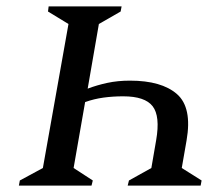

<svg xmlns="http://www.w3.org/2000/svg" viewBox="-20 -680 695 600"><path d="M360 -660 357 -644 289 -605 254 -403Q283 -414 315.5 -421Q348 -428 386 -428Q485 -428 533 -386Q581 -344 563 -241L548 -155L610 -116L607 -100H379L383 -116L453 -155L468 -242Q481 -317 457 -348Q433 -379 365 -379Q333 -379 303.5 -375Q274 -371 246 -361L210 -155L270 -116L266 -100H39L42 -116L114 -155L194 -605L130 -644L132 -660Z"/></svg>

Font: Spectral SC Medium
Style: Italic
Weight: 500
Italic angle: -10°
Designer: Jean-Baptiste Levee
Foundry: Production Type
Version: Version 2.001